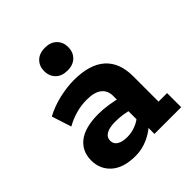

<svg xmlns="http://www.w3.org/2000/svg" viewBox="-172 -708 828 828"><g transform="rotate(-45 242.0 -293.5)"><path d="M180 10Q108 10 69.5 -24Q31 -58 31 -112Q31 -168 72 -200Q113 -232 195 -232Q223 -232 255.5 -227Q288 -222 312 -215L295 -203V-242Q295 -275 272 -293Q249 -311 203 -311Q169 -311 136.5 -302Q104 -293 74 -276L45 -366Q86 -388 133.5 -399Q181 -410 223 -410Q319 -410 367.5 -367Q416 -324 416 -241V-86H468V0H305V-66L323 -52Q295 -24 258 -7Q221 10 180 10ZM213 -73Q240 -73 266 -83.5Q292 -94 306 -110L295 -78V-171L312 -143Q290 -151 267 -154Q244 -157 222 -157Q187 -157 168 -146Q149 -135 149 -114Q149 -94 166 -83.5Q183 -73 213 -73ZM234 -458Q199 -458 179.5 -477.5Q160 -497 160 -528Q160 -558 179.5 -577.5Q199 -597 234 -597Q268 -597 287.5 -577.5Q307 -558 307 -528Q307 -497 287.5 -477.5Q268 -458 234 -458Z"/></g></svg>

Font: Rokkitt
Style: Bold
Weight: 700
Designer: Vernon Adams
Foundry: Vernon Adams
Version: Version 3.103